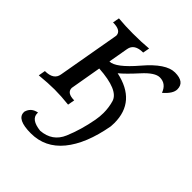

<svg xmlns="http://www.w3.org/2000/svg" viewBox="-206 -590 932 932"><g transform="rotate(45 260.0 -124.0)"><path d="M164.6 228Q67.9 228 67.9 180.2V175.8Q78.1 138.7 118.2 131.8L117.7 137.2Q117.7 179.2 187.5 187Q265.6 181.2 294.9 111.8Q324.2 42.5 339.4 -40.5Q344.2 -66.9 344.2 -91.8Q344.2 -128.9 334 -163.6Q316.4 -220.7 176.8 -229.5Q149.9 -77.6 148.9 -68.4Q148.9 -34.2 200.2 -34.2L193.8 1.5Q139.2 -4.4 95.7 -4.4Q53.7 -4.4 -7.3 1.5L-1 -34.2Q58.6 -34.2 65.9 -77.6Q121.6 -391.6 122.6 -400.4Q122.6 -435.1 65.9 -435.1L72.3 -469.2Q121.1 -464.8 171.4 -464.8Q232.9 -464.8 279.3 -469.2L272.9 -435.1Q212.9 -435.1 205.6 -391.6L187.5 -288.6Q230 -288.6 309.8 -382.3Q389.6 -476.1 450.7 -476.1Q516.6 -476.1 516.6 -426.3Q516.6 -396.5 475.6 -361.3Q458.5 -407.2 415.5 -407.2Q382.3 -407.2 334.5 -354.2Q286.6 -301.3 256.3 -276.4Q416 -242.2 416 -94.2L415 -70.8Q389.2 72.8 325.4 150.4Q261.7 228 164.6 228Z"/></g></svg>

Font: Kelvinch
Style: Italic
Weight: 400
Italic angle: -10°
Designer: Paul James Miller
Foundry: High-Logic / Made with FontCreator
Version: Version 3.40;July 22, 2017;FontCreator 11.0.0.2388 64-bit